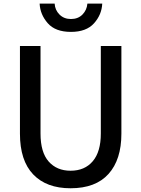

<svg xmlns="http://www.w3.org/2000/svg" viewBox="-20 -1010 769 1048"><path d="M88.9 -280.3V-758.8H201.2V-281.2Q201.2 -178.7 245.6 -128.4Q290 -78.1 365.2 -78.1Q442.4 -78.1 486.3 -129.9Q530.3 -181.6 530.3 -281.2V-758.8H642.6V-280.3Q642.6 -138.7 572.3 -60.5Q502 17.6 365.2 17.6Q233.4 17.6 161.1 -58.1Q88.9 -133.8 88.9 -280.3ZM196.3 -990.2H278.3Q280.3 -955.1 304.7 -930.7Q329.1 -906.2 367.2 -906.2Q406.2 -906.2 430.2 -930.7Q454.1 -955.1 457 -990.2H538.1Q535.2 -929.7 493.2 -882.8Q451.2 -835.9 367.2 -835.9Q282.2 -835.9 240.7 -883.3Q199.2 -930.7 196.3 -990.2Z"/></svg>

Font: Gothic A1 SemiBold
Style: Regular
Weight: 600
Version: Version 2.50